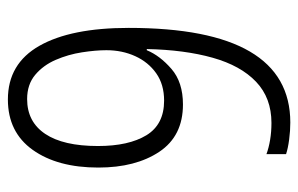

<svg xmlns="http://www.w3.org/2000/svg" viewBox="-158 -606 774 499"><g transform="rotate(-90 229.5 -357.0)"><path d="M406 -410Q406 10 160 10Q139 10 116 7Q93 4 78 -1V-52Q94 -46 115 -42.5Q136 -39 159 -39Q224 -39 266 -79Q308 -119 328.5 -192Q349 -265 351 -363H348Q334 -329 299.5 -299Q265 -269 207 -269Q125 -269 84 -330.5Q43 -392 43 -489Q43 -595 89 -659.5Q135 -724 220 -724Q313 -724 359.5 -642Q406 -560 406 -410ZM221 -674Q162 -674 130.5 -627Q99 -580 99 -490Q99 -410 127 -364Q155 -318 217 -318Q259 -318 288 -338.5Q317 -359 332.5 -393Q348 -427 348 -468Q348 -496 342.5 -531.5Q337 -567 323 -599.5Q309 -632 284 -653Q259 -674 221 -674Z"/></g></svg>

Font: Noto Sans Ethiopic Condensed Light
Style: Regular
Weight: 300
Width: 3
Designer: Monotype Design Team
Foundry: Monotype Imaging Inc.
Version: Version 2.102; ttfautohint (v1.8.4.7-5d5b)